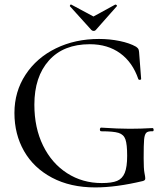

<svg xmlns="http://www.w3.org/2000/svg" viewBox="-20 -806 723 838"><path d="M43 -313Q43 -406 91.5 -480Q140 -554 224 -595Q308 -636 412 -636Q459 -636 502.5 -627Q546 -618 574 -602Q582 -596 584 -592Q586 -588 587 -579L596 -462Q596 -458 591 -457.5Q586 -457 584 -460Q559 -534 504.5 -573.5Q450 -613 372 -613Q257 -613 193.5 -542Q130 -471 130 -349Q130 -248 168 -170.5Q206 -93 273 -50Q340 -7 424 -7Q468 -7 491 -16.5Q514 -26 524.5 -51.5Q535 -77 535 -126Q535 -176 527.5 -197.5Q520 -219 497.5 -226Q475 -233 422 -233Q416 -233 416 -241Q416 -244 417.5 -246.5Q419 -249 421 -249Q496 -244 546 -244Q594 -244 645 -247Q650 -247 650.5 -240Q651 -233 646 -233Q626 -234 618.5 -226.5Q611 -219 609 -197.5Q607 -176 607 -116Q607 -69 610.5 -51.5Q614 -34 614 -28Q614 -23 612 -20.5Q610 -18 604 -16Q487 12 396 12Q287 12 207 -30.5Q127 -73 85 -146.5Q43 -220 43 -313ZM285 -779V-780Q285 -783 287 -785Q289 -787 291 -786L388 -734L483 -786H484Q487 -786 489.5 -783Q492 -780 490 -779L398 -675Q395 -671 389 -671Q383 -671 379 -675Z"/></svg>

Font: Cormorant Upright Medium
Style: Regular
Weight: 500
Designer: Christian Thalmann (Catharsis Fonts)
Foundry: Catharsis Fonts
Version: Version 3.302